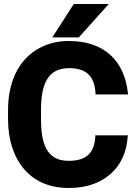

<svg xmlns="http://www.w3.org/2000/svg" viewBox="-20 -925 679 955"><path d="M20 -332C20 -280 27 -233 41 -191C79 -76 168 10 321 10C366 10 405 4 440 -8C539 -43 606 -122 615 -244L616 -252H454V-245C449 -163 409 -125 321 -125C209 -125 184 -216 184 -333V-378C184 -502 215 -586 323 -586C411 -586 450 -545 455 -462V-455H617L616 -463C599 -621 500 -721 323 -721C277 -721 236 -713 199 -697C86 -649 20 -535 20 -378ZM240 -739H372L521 -905H347Z"/></svg>

Font: Asimov Pro
Style: Blk
Weight: 900
Designer: Google
Version: Version 2.000980; 2014